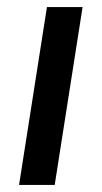

<svg xmlns="http://www.w3.org/2000/svg" viewBox="-20 -524 289 544"><path d="M34 0 113 -504H214L135 0Z"/></svg>

Font: Mulish ExtraLight SemiBold
Style: Italic
Weight: 600
Italic angle: -9°
Version: Version 3.603